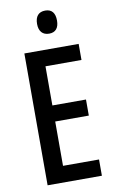

<svg xmlns="http://www.w3.org/2000/svg" viewBox="-100 -1065 612 1024"><g transform="rotate(-10 206.0 -553.0)"><path d="M221 -1013C185 -1013 166 -991 166 -950C166 -910 186 -888 221 -888C256 -888 274 -910 274 -950C274 -990 257 -1013 221 -1013ZM366 -93V-181H171V-421H353V-508H171V-720H366V-807H72V-93Z"/></g></svg>

Font: Noto Sans Kannada UI ExtraCondensed Medium
Style: Regular
Weight: 500
Width: 2
Designer: Jelle Bosma - Monotype Design Team
Foundry: Monotype Imaging Inc.
Version: Version 2.005